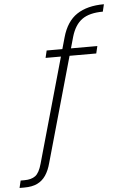

<svg xmlns="http://www.w3.org/2000/svg" viewBox="-168 -801 642 1000"><g transform="rotate(-5 153.5 -300.5)"><path d="M-107 157 -98 119H-78Q-42 119 -21 103.5Q0 88 13 41L195 -604Q218 -686 272.5 -722Q327 -758 414 -758L405 -720Q335 -720 296.5 -692.5Q258 -665 240 -604L58 41Q48 79 30.5 105Q13 131 -14 144Q-41 157 -82 157ZM87 -506 96 -544H361L352 -506Z"/></g></svg>

Font: DM Sans 36pt ExtraLight
Style: Italic
Weight: 250
Italic angle: -10°
Designer: Colophon Foundry, Jonny Pinhorn
Foundry: Colophon Foundry
Version: Version 4.004;gftools[0.9.30]